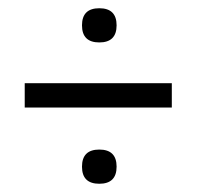

<svg xmlns="http://www.w3.org/2000/svg" viewBox="-20 -555 477 466"><path d="M263 -493.5Q263 -452 221 -452Q179 -452 179 -493.5Q179 -535 221 -535Q263 -535 263 -493.5ZM263 -150.5Q263 -109 221 -109Q179 -109 179 -150.5Q179 -192 221 -192Q263 -192 263 -150.5ZM40 -353H397V-294H40Z"/></svg>

Font: Khand
Style: Regular
Weight: 400
Designer: Devanagari: Sanchit Sawaria, Jyotish Sonowal; Latin: Satya Rajpurohit
Foundry: Indian Type Foundry
Version: Version 1.100;PS 1.0;hotconv 1.0.78;makeotf.lib2.5.61930; tt